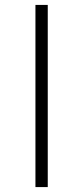

<svg xmlns="http://www.w3.org/2000/svg" viewBox="-20 -760 338 780"><path d="M124 0V-740H174V0Z"/></svg>

Font: Lexend Exa ExtraLight
Style: Regular
Weight: 250
Designer: Bonnie Shaver-Troup, Thomas Jockin
Foundry: Lexend
Version: Version 1.007